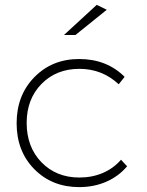

<svg xmlns="http://www.w3.org/2000/svg" viewBox="-20 -763 599 784"><path d="M303.2 -522Q416 -522 488.8 -449.2L464.8 -418.9Q397 -481.9 304.2 -481.9Q210 -481.9 149.4 -420.2Q88.9 -358.4 88.9 -261.2Q88.9 -162.6 149.4 -100.3Q210 -38.1 304.2 -38.1Q356.4 -38.1 400.1 -56.9Q443.8 -75.7 474.1 -110.8L499 -84Q464.4 -43 414.1 -21Q363.8 1 303.2 1Q192.4 1 120.1 -72.3Q47.9 -145.5 47.9 -259.8Q47.9 -374 120.4 -448Q192.9 -522 303.2 -522ZM241.2 -620.1 375 -743.2 416 -723.1 288.1 -620.1Z"/></svg>

Font: Trueno UltraLight
Style: Regular
Weight: 250
Designer: Julieta Ulanovsky
Foundry: Julieta Ulanovsky
Version: Version 3.001b | FøM Fix